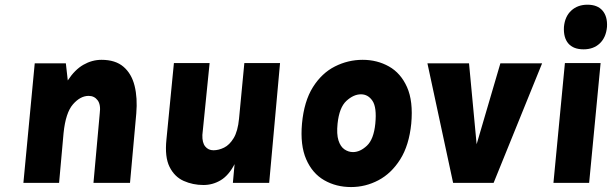

<svg xmlns="http://www.w3.org/2000/svg" viewBox="-20 -758 2550 796"><path d="M77 0 124 -495.5H253L261 -424.5Q290 -469 325.8 -489.5Q361.5 -510 401 -510Q458.5 -510 492 -481.2Q525.5 -452.5 538 -402.2Q550.5 -352 545 -287.5L519 0H367.5L393.5 -287.5Q398.5 -324 384.8 -342.2Q371 -360.5 347.5 -360.5Q313 -360.5 282.5 -325.5Q252 -290.5 243.5 -206L225 0Z M823.5 9Q779.5 9 741.5 -8Q703.5 -25 683 -66Q662.5 -107 670 -179.5L701 -496.5H849L819 -198.5Q818 -166.5 830.8 -150.8Q843.5 -135 865 -135Q886.5 -135 909 -146Q931.5 -157 948.8 -185.5Q966 -214 971 -266L993 -496.5H1141L1096 0H945.5L952.5 -77.5Q928 -30.5 895 -10.8Q862 9 823.5 9Z M1435.5 17.5Q1373.5 17.5 1324.2 -10.8Q1275 -39 1249.5 -97.5Q1224 -156 1232 -245.5Q1240.5 -338 1277.2 -396.5Q1314 -455 1368.5 -482.5Q1423 -510 1483.5 -510Q1543.5 -510 1592.5 -482.5Q1641.5 -455 1667.5 -396.8Q1693.5 -338.5 1685 -245.5Q1676 -155.5 1639.2 -97.2Q1602.5 -39 1549 -10.8Q1495.5 17.5 1435.5 17.5ZM1443.5 -127.5Q1473 -127.5 1501.2 -154Q1529.5 -180.5 1536 -245.5Q1542.5 -313 1524.2 -340Q1506 -367 1476.5 -367Q1446 -367 1416.2 -339.8Q1386.5 -312.5 1379.5 -245.5Q1375 -202 1383.2 -176Q1391.5 -150 1408 -138.8Q1424.5 -127.5 1443.5 -127.5Z M1752 -495.5H1924.5L1956 -160L2054.5 -495.5H2227.5L2026.5 0H1858.5Z M2399.5 -553.5Q2357 -553.5 2336.2 -577.8Q2315.5 -602 2318 -646.5Q2322 -690 2348.5 -714.2Q2375 -738.5 2415.5 -738.5Q2457 -738.5 2478 -714Q2499 -689.5 2496.5 -646.5Q2492.5 -602.5 2466.5 -578Q2440.5 -553.5 2399.5 -553.5ZM2274.5 0 2322 -496.5H2470L2422.5 0Z"/></svg>

Font: Karla ExtraBold
Style: Italic
Weight: 800
Italic angle: -8°
Designer: Jonathan Pinhorn
Version: Version 2.004;gftools[0.9.33]